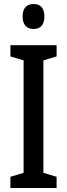

<svg xmlns="http://www.w3.org/2000/svg" viewBox="-20 -940 336 960"><path d="M148 -920C112 -920 93 -898 93 -857C93 -817 113 -795 148 -795C183 -795 202 -817 202 -857C202 -897 185 -920 148 -920ZM263 0V-56L197 -76V-638L263 -658V-714H32V-658L98 -638V-76L32 -56V0Z"/></svg>

Font: Noto Sans Lao ExtraCondensed Medium
Style: Regular
Weight: 500
Width: 2
Designer: Monotype Design Team
Foundry: Monotype Imaging Inc.
Version: Version 2.003